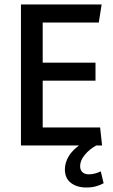

<svg xmlns="http://www.w3.org/2000/svg" viewBox="-20 -647 503 854"><path d="M73.2 0V-627H432.1L419.4 -546.9H169.9V-368.2H404.8V-288.1H169.9V-80.1H425.3L434.1 0H408.2Q377.9 16.6 357.2 41.7Q336.4 66.9 336.4 91.8Q336.4 109.9 346.9 119.1Q357.4 128.4 375.5 128.4Q388.7 128.4 402.3 124.8Q416 121.1 428.2 115.2L440.9 168Q425.3 176.8 406.2 181.9Q387.2 187 364.3 187Q322.3 187 295.4 166.5Q268.6 146 268.6 106Q268.6 76.2 286.6 46.4Q302.2 21.5 331.5 0Z"/></svg>

Font: Anaheim SemiBold
Style: Regular
Weight: 600
Version: Version 2.001